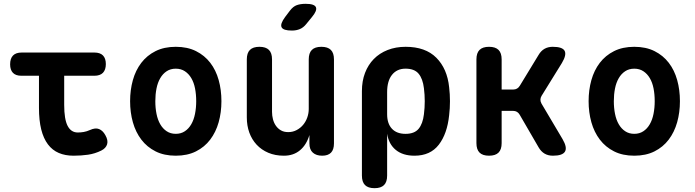

<svg xmlns="http://www.w3.org/2000/svg" viewBox="-20 -805 3640 1005"><path d="M474.1 -530Q503.9 -530 519 -514.7Q534 -499.4 534 -469.6Q534 -439.8 519 -424.1Q503.9 -408.5 474.1 -408.5H91.5Q62.4 -408.5 47.7 -423.8Q33 -439.1 33 -468.2Q33 -498.7 48 -514.3Q63.1 -530 93.6 -530ZM450.5 -124.3Q478.9 -137.4 498.6 -129.5Q518.3 -121.5 531.4 -97.6Q546.9 -70.6 540.7 -49.9Q534.4 -29.2 510.5 -17.1Q477 -0.4 440.9 4.8Q404.9 10 365 10Q321.3 10 287.6 -4.4Q253.9 -18.8 230.8 -49.5Q207.7 -80.2 195.8 -127.5Q184 -174.8 184 -239.9V-530H316V-256.2Q316 -180.7 334 -146.1Q352 -111.5 387 -111.5Q402.8 -111.5 418.3 -114.2Q433.8 -116.8 450.5 -124.3Z M900 10Q839.2 10 794.4 -12.6Q749.6 -35.1 719.8 -74.2Q690.1 -113.2 675.5 -165Q661 -216.8 661 -275.3Q661 -333.8 675.4 -385.4Q689.8 -437.1 719.5 -476Q749.3 -514.9 794.2 -537.4Q839.2 -560 900 -560Q961.1 -560 1006.1 -537.4Q1051 -514.9 1080.6 -476.3Q1110.2 -437.8 1124.6 -386.1Q1139 -334.5 1139 -275.3Q1139 -216.8 1124.5 -165Q1109.9 -113.2 1080.3 -74.2Q1050.7 -35.1 1005.8 -12.6Q960.8 10 900 10ZM900 -104.5Q927.3 -104.5 947.5 -118Q967.8 -131.4 981.1 -154.5Q994.5 -177.5 1000.7 -208.8Q1007 -240 1007 -275.3Q1007 -311.3 1000.9 -342.2Q994.8 -373.2 981.4 -395.9Q968.1 -418.6 947.8 -432Q927.6 -445.5 900 -445.5Q872.4 -445.5 852.2 -432Q831.9 -418.6 818.6 -395.5Q805.2 -372.5 799.1 -341.4Q793 -310.3 793 -275Q793 -239.7 799.3 -208.6Q805.5 -177.5 818.9 -154.5Q832.2 -131.4 852.5 -118Q872.7 -104.5 900 -104.5Z M1596.1 -494Q1596.1 -527.5 1612.3 -543.7Q1628.6 -560 1662.1 -560Q1695.6 -560 1711.9 -543.7Q1728.1 -527.5 1728.1 -494V-54.6Q1728.1 -21.8 1712.6 -5.9Q1697 10 1666.3 10Q1635.6 10 1617.6 -5.9Q1599.6 -21.8 1599.6 -54.6V-98.2Q1584.2 -46.7 1550.2 -18.4Q1516.2 10 1466.1 10Q1420.5 10 1384.5 -5.3Q1348.6 -20.5 1323.4 -47.6Q1298.2 -74.7 1285 -111.1Q1271.9 -147.5 1271.9 -190.5V-494Q1271.9 -527.5 1288.1 -543.7Q1304.4 -560 1337.9 -560Q1371.4 -560 1387.7 -543.7Q1403.9 -527.5 1403.9 -494V-219.3Q1403.9 -199.6 1408.8 -180.7Q1413.7 -161.7 1424.1 -146.9Q1434.4 -132 1450.2 -122.8Q1466 -113.5 1488.8 -113.5Q1513 -113.5 1533 -124.3Q1553.1 -135 1567 -151.9Q1580.9 -168.7 1588.5 -190.4Q1596.1 -212.1 1596.1 -234.7ZM1583 -679.1Q1568.1 -660.5 1549.5 -652.8Q1530.9 -645 1507.9 -645Q1462.6 -645 1454 -662.3Q1445.4 -679.5 1472.4 -716L1497.3 -748.9Q1514.3 -771.3 1533.6 -778.1Q1552.9 -785 1579.7 -785Q1625.6 -785 1633.5 -767.4Q1641.4 -749.9 1612.7 -715.5Z M1940.4 180Q1906.9 180 1890.6 163.7Q1874.4 147.5 1874.4 114V-328.3Q1874.4 -380.7 1890.6 -423.2Q1906.9 -465.8 1936.7 -496.2Q1966.5 -526.6 2009 -543.3Q2051.5 -560 2103 -560Q2207 -560 2264 -502.7Q2321 -445.4 2331 -348.3Q2335.3 -311.8 2335.3 -275.1Q2335.3 -238.5 2331 -202Q2321 -104.9 2276.8 -47.5Q2232.5 10 2149.5 10Q2088.9 10 2051.9 -20.1Q2014.8 -50.3 2006.4 -105V114Q2006.4 147.5 1990.2 163.7Q1973.9 180 1940.4 180ZM2102.7 -104.4Q2149.2 -104.4 2171.1 -130.7Q2193.1 -157 2199 -207Q2203.3 -240.8 2203.3 -275.1Q2203.3 -309.5 2199 -343Q2193.1 -393 2171.1 -419.3Q2149.2 -445.6 2102.7 -445.6Q2079.6 -445.6 2061.8 -437.2Q2044 -428.8 2031.5 -412.8Q2018.9 -396.8 2012.7 -374.4Q2006.4 -352 2006.4 -323V-207Q2006.4 -158 2031.5 -131.2Q2056.5 -104.4 2102.7 -104.4Z M2539.8 10Q2506.3 10 2490 -6.3Q2473.8 -22.5 2473.8 -56V-494Q2473.8 -527.5 2490 -543.7Q2506.3 -560 2539.8 -560Q2573.3 -560 2589.6 -543.7Q2605.8 -527.5 2605.8 -494V-336.3H2665.6Q2677.7 -336.3 2686.4 -341.4Q2695.1 -346.4 2701.1 -356.5L2799 -517.3Q2811.8 -539 2830.2 -549.5Q2848.6 -560 2873.3 -560Q2923.7 -560 2935.3 -539.1Q2946.8 -518.3 2921.2 -475.3L2814.8 -303.3Q2808.8 -293.2 2808.8 -282.9Q2808.8 -272.7 2814.5 -262.6L2924.5 -77Q2950.1 -33.3 2937.4 -11.7Q2924.7 10 2874.3 10Q2848.9 10 2830.5 -0.9Q2812.1 -11.7 2799.3 -33.7L2700.4 -204.2Q2694.7 -214.3 2686 -219.5Q2677.3 -224.7 2665.2 -224.7H2605.8V-56Q2605.8 -22.5 2589.6 -6.3Q2573.3 10 2539.8 10Z M3300 10Q3239.2 10 3194.4 -12.6Q3149.6 -35.1 3119.8 -74.2Q3090.1 -113.2 3075.5 -165Q3061 -216.8 3061 -275.3Q3061 -333.8 3075.4 -385.4Q3089.8 -437.1 3119.5 -476Q3149.3 -514.9 3194.2 -537.4Q3239.2 -560 3300 -560Q3361.1 -560 3406.1 -537.4Q3451 -514.9 3480.6 -476.3Q3510.2 -437.8 3524.6 -386.1Q3539 -334.5 3539 -275.3Q3539 -216.8 3524.5 -165Q3509.9 -113.2 3480.3 -74.2Q3450.7 -35.1 3405.8 -12.6Q3360.8 10 3300 10ZM3300 -104.5Q3327.3 -104.5 3347.5 -118Q3367.8 -131.4 3381.1 -154.5Q3394.5 -177.5 3400.7 -208.8Q3407 -240 3407 -275.3Q3407 -311.3 3400.9 -342.2Q3394.8 -373.2 3381.4 -395.9Q3368.1 -418.6 3347.8 -432Q3327.6 -445.5 3300 -445.5Q3272.4 -445.5 3252.2 -432Q3231.9 -418.6 3218.6 -395.5Q3205.2 -372.5 3199.1 -341.4Q3193 -310.3 3193 -275Q3193 -239.7 3199.3 -208.6Q3205.5 -177.5 3218.9 -154.5Q3232.2 -131.4 3252.5 -118Q3272.7 -104.5 3300 -104.5Z"/></svg>

Font: Maple Mono
Style: Regular
Weight: 400
Monospace: yes
Designer: subframe7536
Version: Version 7.300